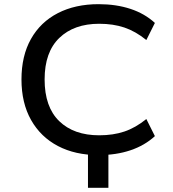

<svg xmlns="http://www.w3.org/2000/svg" viewBox="-20 -734 831 921"><path d="M402 167V-44H500V167ZM453 10Q341 10 258 -33.5Q175 -77 129 -158.5Q83 -240 83 -353Q83 -466 128.5 -547Q174 -628 257.5 -671Q341 -714 453 -714Q537 -714 605.5 -691.5Q674 -669 723 -624L682 -542Q630 -584 576.5 -602Q523 -620 456 -620Q335 -620 264.5 -552Q194 -484 194 -353Q194 -221 264 -153Q334 -85 456 -85Q523 -85 576.5 -103Q630 -121 682 -163L723 -81Q674 -36 605.5 -13Q537 10 453 10Z"/></svg>

Font: Nunito Sans 7pt SemiExpanded Medium
Style: Regular
Weight: 500
Width: 6
Designer: Vernon Adams
Foundry: Vernon Adams
Version: Version 3.101;gftools[0.9.27]